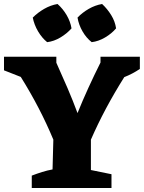

<svg xmlns="http://www.w3.org/2000/svg" viewBox="-45 -941 720 961"><path d="M114 0V-62Q140 -72 165.5 -80Q191 -88 218 -93L222 -242Q156 -401 59 -556L-25 -589V-657H237V-627Q266 -563 293 -500Q320 -437 343 -375Q368 -437 397 -500.5Q426 -564 458 -628V-657H655V-596Q618 -571 577 -555Q478 -398 410 -242V-90L513 -69V0ZM243 -921Q270 -897 288.5 -865.5Q307 -834 313 -799Q290 -773 257.5 -753.5Q225 -734 191 -730Q165 -751 145.5 -784Q126 -817 119 -853Q144 -878 176 -896.5Q208 -915 243 -921ZM466 -921Q492 -897 511.5 -865.5Q531 -834 536 -799Q514 -773 481 -753.5Q448 -734 414 -730Q387 -751 368 -784Q349 -817 343 -853Q367 -878 399 -896.5Q431 -915 466 -921Z"/></svg>

Font: Piazzolla SC ExtraBold
Style: Regular
Weight: 800
Designer: Juan Pablo del Peral
Foundry: Huerta Tipografica
Version: Version 1.330